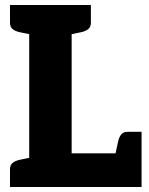

<svg xmlns="http://www.w3.org/2000/svg" viewBox="-20 -749 597 769"><path d="M97 0V-729H267V-135H547V0ZM438 -113 453 -182Q457 -200 465.5 -210.5Q474 -221 491 -221H547V-135ZM20 0V-71Q20 -88 30.5 -96.5Q41 -105 59 -109L103 -118L117 0ZM117 -729 103 -611 59 -620Q41 -624 30.5 -632.5Q20 -641 20 -658V-729ZM344 -729V-658Q344 -641 333.5 -632.5Q323 -624 305 -620L261 -611L247 -729Z"/></svg>

Font: Aleo Black
Style: Regular
Weight: 900
Designer: Alessio Laiso
Foundry: Alessio Laiso
Version: Version 2.001;gftools[0.9.29]